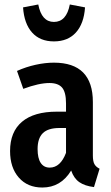

<svg xmlns="http://www.w3.org/2000/svg" viewBox="-20 -823 494 858"><path d="M425 -69 400 13Q359 8 334.5 -9Q310 -26 298 -61Q252 15 169 15Q103 15 64 -29.5Q25 -74 25 -148Q25 -234 78.5 -279Q132 -324 234 -324H275V-361Q275 -411 257.5 -431.5Q240 -452 201 -452Q154 -452 84 -426L56 -506Q96 -524 139 -533.5Q182 -543 221 -543Q395 -543 395 -367V-128Q395 -102 402 -89.5Q409 -77 425 -69ZM275 -140V-251H246Q195 -251 171.5 -228Q148 -205 148 -157Q148 -116 162 -95Q176 -74 202 -74Q250 -74 275 -140ZM83 -790 151 -803Q166 -725 221 -725Q277 -725 292 -803L360 -790Q355 -717 319 -677.5Q283 -638 221 -638Q159 -638 123.5 -677.5Q88 -717 83 -790Z"/></svg>

Font: Fira Sans Extra Condensed Medium
Style: Regular
Weight: 500
Width: 1
Designer: Carrois Corporate & Edenspiekermann AG
Foundry: Carrois Corporate GbR & Edenspiekermann AG
Version: Version 4.203